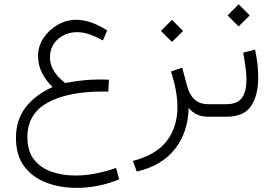

<svg xmlns="http://www.w3.org/2000/svg" viewBox="-20 -554 1302 911"><path d="M497.1 -175.8 493.7 -119.1Q484.4 -119.6 478.5 -119.6Q472.7 -119.6 467.3 -119.6Q300.3 -119.6 205.1 -66.4Q109.9 -13.2 109.9 96.2Q109.9 162.6 141.1 202.6Q172.4 242.7 224.1 260.7Q275.9 278.8 337.4 278.8Q388.2 278.8 438.7 268.3Q489.3 257.8 530.8 242.7L545.4 296.9Q499.5 316.4 447.5 326.9Q395.5 337.4 343.8 337.4Q266.6 337.4 200.9 313Q135.3 288.6 95.5 236.1Q55.7 183.6 55.7 100.1Q55.7 14.6 101.8 -44.9Q147.9 -104.5 229.5 -141.1Q200.7 -168 180.7 -205.6Q160.6 -243.2 160.6 -289.1Q160.6 -335 186.5 -373.8Q212.4 -412.6 253.7 -436.3Q294.9 -460 341.3 -460Q375 -460 411.9 -447.8Q448.7 -435.5 488.8 -409.2L468.3 -362.3Q437.5 -379.4 406.7 -390.4Q376 -401.4 346.2 -401.4Q293.5 -401.4 255.4 -368.9Q217.3 -336.4 217.3 -282.2Q217.3 -252.9 229.2 -229.5Q241.2 -206.1 257.8 -188.7Q274.4 -171.4 289.1 -160.2Q339.8 -169.4 377.4 -173.1Q415 -176.8 454.6 -176.8Q466.3 -176.8 474.9 -176.5Q483.4 -176.3 497.1 -175.8Z M795.9 -460 848.6 -407.2 795.9 -355 743.7 -407.2ZM971.2 0Q934.6 0 910.9 -12.7Q887.2 -25.4 875 -42.5Q873 73.7 809.3 153.8Q745.6 233.9 628.9 259.8L610.4 209.5Q719.7 181.6 770.8 115.5Q821.8 49.3 821.8 -44.9Q821.8 -84 814 -126.5Q806.2 -168.9 791.5 -214.8L844.7 -232.9L867.7 -146Q878.4 -105 902.8 -82.3Q927.2 -59.6 968.8 -59.6H992.7V0Z M1052.7 0H973.1V-59.6H1051.8Q1107.9 -59.6 1128.7 -90.8Q1149.4 -122.1 1149.4 -174.3Q1149.4 -202.6 1144.8 -237.1Q1140.1 -271.5 1133.8 -304.2L1190.4 -318.8Q1205.1 -248.5 1205.1 -185.1Q1205.1 -101.1 1171.1 -50.5Q1137.2 0 1052.7 0ZM1112.3 -533.7 1165 -481 1112.3 -428.7 1060.1 -481Z"/></svg>

Font: Vazirmatn UI FD ExtraLight
Style: Regular
Weight: 200
Designer: Saber Rastikerdar
Foundry: Saber Rastikerdar
Version: Version 33.003